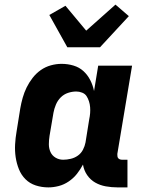

<svg xmlns="http://www.w3.org/2000/svg" viewBox="-20 -805 640 833"><path d="M190 8Q161 8 135 -0.5Q109 -9 90.5 -27.5Q72 -46 62 -71Q52 -96 48 -123Q44 -150 45.5 -178.5Q47 -207 52 -235L68 -335Q72 -358 78.5 -381Q85 -404 95.5 -425.5Q106 -447 121.5 -467Q137 -487 157 -501Q177 -515 200.5 -521.5Q224 -528 247 -528Q274 -528 299 -520.5Q324 -513 342 -496.5Q360 -480 371.5 -457.5Q383 -435 388 -410L406 -520H553L489 -137Q489 -132 489.5 -127Q490 -122 493 -118.5Q496 -115 500.5 -113.5Q505 -112 510 -112H533V8H490Q464 8 439 3.5Q414 -1 393 -13Q372 -25 358 -45.5Q344 -66 340 -91Q329 -70 314 -51Q299 -32 278.5 -18Q258 -4 235 2Q212 8 190 8ZM254 -112Q270 -112 287 -116Q304 -120 318 -130Q332 -140 340 -155.5Q348 -171 351 -187L367 -287Q370 -301 371 -314Q372 -327 371 -340Q370 -353 366 -365.5Q362 -378 355.5 -388Q349 -398 336.5 -403Q324 -408 311 -408Q293 -408 275 -402Q257 -396 243.5 -382.5Q230 -369 222.5 -351Q215 -333 212 -316L195 -216Q192 -197 192 -179Q192 -161 199 -145.5Q206 -130 221 -121Q236 -112 254 -112ZM272 -600 194 -740 264 -780 354 -672 481 -785 539 -735 414 -600Z"/></svg>

Font: Iosevka Heavy Extended
Style: Italic
Weight: 900
Width: 7
Italic angle: -9°
Monospace: yes
Designer: Belleve Invis
Foundry: Belleve Invis
Version: Version 32.5.0; ttfautohint (v1.8.4)